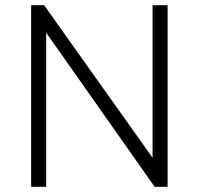

<svg xmlns="http://www.w3.org/2000/svg" viewBox="-20 -720 766 740"><path d="M100 0V-700H150L568 -112V-700H626V0H576L158 -594V0Z"/></svg>

Font: Geologica Cursive Thin
Style: Regular
Weight: 250
Designer: Sindre Bremnes, Frode Helland
Foundry: Monokrom Skriftforlag AS
Version: Version 1.010;gftools[0.9.28]